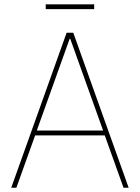

<svg xmlns="http://www.w3.org/2000/svg" viewBox="-20 -881 656 901"><path d="M32.7 0 292.6 -727.3H323.9L583.8 0H559.7L471.6 -245.7H144.9L56.8 0ZM152.7 -268.5H463.8L309.7 -698.9H306.8ZM421.9 -860.8V-838.1H194.6V-860.8Z"/></svg>

Font: Inter P Thin
Style: Regular
Weight: 100
Designer: Rasmus Andersson
Foundry: rsms
Version: Version 3.018;git-588b23468